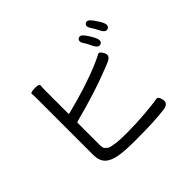

<svg xmlns="http://www.w3.org/2000/svg" viewBox="-178 -1076 1356 1356"><g transform="rotate(-45 500.0 -398.0)"><path d="M472 21Q371 21 311.5 10.5Q252 0 222 -30Q192 -60 192 -119V-669Q192 -716 189.5 -729Q187 -742 233 -743Q278 -744 276 -728Q274 -712 274 -669V-448Q274 -443 279 -444Q501 -499 654 -565Q702 -586 719.5 -596.5Q737 -607 757 -568Q776 -530 727 -509L683 -491Q513 -423 282 -363Q274 -361 274 -353V-141Q274 -105 282.5 -97Q291 -89 298 -82Q305 -75 319 -72Q344 -67 369 -63Q394 -59 476 -59Q564 -59 656 -67Q760 -76 783.5 -82Q807 -88 816 -45Q825 -1 772 7Q677 21 472 21ZM783 -635Q756 -621 733 -668Q717 -702 709 -714Q678 -756 702 -772Q725 -789 754 -746Q769 -725 785 -695Q809 -648 783 -635ZM895 -676Q868 -662 845 -709Q829 -742 820 -754Q789 -796 812 -812Q835 -829 865 -786Q891 -749 898 -735Q922 -689 895 -676Z"/></g></svg>

Font: Resource Han Rounded JP
Style: Regular
Weight: 400
Designer: Cyano Hao (round all glyphs); Ryoko NISHIZUKA 西塚涼子 (kana, bopomofo & ideographs); Paul D. Hunt (Latin, Greek & Cyrillic)
Foundry: Cyano Hao
Version: 0.990